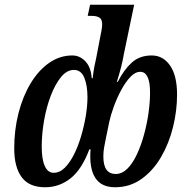

<svg xmlns="http://www.w3.org/2000/svg" viewBox="-20 -780 785 810"><path d="M170 10Q103 10 71.5 -32.5Q40 -75 40 -154Q40 -232 58 -302.5Q76 -373 109 -428Q142 -483 187 -514.5Q232 -546 285 -546Q317 -546 340.5 -521Q364 -496 367 -450H371Q374 -478 378 -498.5Q382 -519 386 -536L403 -625Q406 -639 408.5 -653Q411 -667 411 -678Q411 -699 399 -706Q387 -713 367 -713H350L360 -760H546L503 -554Q499 -529 491 -497.5Q483 -466 473 -435H477Q503 -486 536 -516Q569 -546 620 -546Q668 -546 697.5 -503.5Q727 -461 727 -381Q727 -313 710 -244Q693 -175 659.5 -117.5Q626 -60 577 -25Q528 10 465 10Q350 10 362 -150H357Q325 -65 277.5 -27.5Q230 10 170 10ZM206 -51Q232 -51 253.5 -72.5Q275 -94 292.5 -129Q310 -164 322.5 -206.5Q335 -249 342 -291.5Q349 -334 349 -370Q349 -420 335.5 -452.5Q322 -485 292 -485Q262 -485 237.5 -455Q213 -425 194.5 -377Q176 -329 166 -272Q156 -215 156 -161Q156 -108 169 -79.5Q182 -51 206 -51ZM468 -46Q495 -46 517.5 -68.5Q540 -91 557.5 -128.5Q575 -166 587.5 -211.5Q600 -257 606.5 -303Q613 -349 613 -389Q613 -477 572 -477Q550 -477 529.5 -455Q509 -433 491 -399.5Q473 -366 460 -330Q447 -294 441 -266L427 -198Q423 -178 419.5 -159.5Q416 -141 416 -120Q416 -46 468 -46Z"/></svg>

Font: Noto Serif ExtraCondensed SemiBold
Style: Italic
Weight: 600
Width: 2
Italic angle: -12°
Designer: Monotype Design Team
Foundry: Monotype Imaging Inc.
Version: Version 2.013